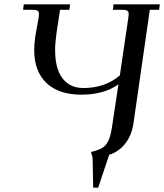

<svg xmlns="http://www.w3.org/2000/svg" viewBox="-20 -722 759 888"><path d="M86.9 -676.8 89.8 -702.1H304.2L300.8 -676.8H257.8L242.2 -575.2Q234.9 -522.9 234.9 -491.2Q234.9 -403.8 269.3 -359.4Q303.7 -314.9 365.2 -314.9Q465.8 -314.9 534.2 -373L573.2 -637.2Q575.2 -650.9 575.2 -655.8Q575.2 -668.5 568.4 -672.6Q561.5 -676.8 543 -676.8H502L504.9 -702.1H719.2L715.8 -676.8H672.9L597.2 -150.9Q588.9 -94.7 558.8 -57.4Q528.8 -20 484.9 -5.9L434.1 146H411.1L408.2 7.8L400.9 -19Q434.6 -27.3 451.9 -37.4Q469.2 -47.4 480 -68.6Q490.7 -89.8 497.1 -128.9L527.8 -332Q460.9 -284.2 356.9 -284.2Q251 -284.2 194.6 -338.4Q138.2 -392.6 138.2 -490.2Q138.2 -516.6 143.1 -553.2L158.2 -637.2Q160.2 -650.9 160.2 -655.8Q160.2 -668.5 153.3 -672.6Q146.5 -676.8 127.9 -676.8Z"/></svg>

Font: Dihjauti
Style: Bold Italic
Weight: 700
Italic angle: -9°
Designer: T. Christopher White
Version: Version 3.0.0